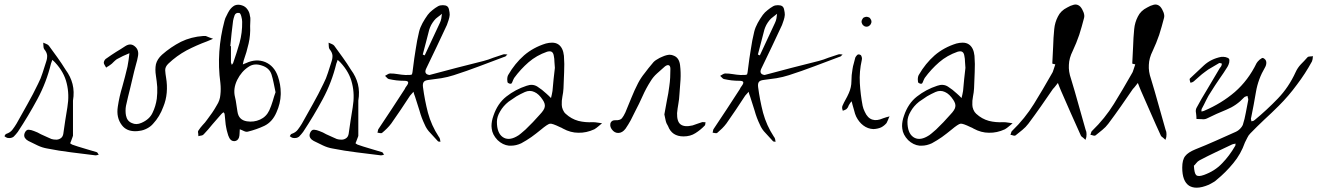

<svg xmlns="http://www.w3.org/2000/svg" viewBox="-25 -663 5970 870"><path d="M305.7 -55.7Q305.7 -51.8 305.7 -47.9Q304.7 -43 302.7 -39.1Q300.8 -33.2 296.9 -23.4Q292 -13.7 293.9 -12.7Q301.8 -6.8 310.5 -4.9Q318.4 -2 328.1 1Q348.6 7.8 370.1 13.7Q391.6 19.5 413.1 26.4Q416 27.3 418 31.2Q419.9 35.2 422.9 38.1Q418.9 38.1 415 40Q411.1 41 408.2 41Q352.5 34.2 297.9 27.3Q242.2 20.5 188.5 9.8Q166 5.9 145.5 -3.9Q124 -14.6 103.5 -24.4Q93.8 -29.3 87.9 -38.1Q82 -47.9 86.9 -60.5Q93.8 -76.2 105.5 -75.2Q117.2 -74.2 128.9 -69.3Q145.5 -63.5 160.2 -54.7Q175.8 -46.9 190.4 -41Q199.2 -37.1 208 -33.2Q217.8 -30.3 226.6 -30.3Q238.3 -29.3 248 -35.2Q258.8 -41 261.7 -55.7Q266.6 -85.9 270.5 -116.2Q275.4 -146.5 280.3 -176.8Q290 -234.4 277.3 -285.2Q265.6 -335.9 224.6 -379.9Q221.7 -382.8 218.8 -385.7Q214.8 -388.7 211.9 -391.6Q210 -387.7 209 -382.8Q207 -378.9 206.1 -375Q185.5 -290 144.5 -213.9Q103.5 -137.7 55.7 -65.4Q46.9 -53.7 37.1 -43.9Q26.4 -35.2 8.8 -38.1Q4.9 -39.1 2 -41Q-1 -43.9 -4.9 -45.9Q-2.9 -48.8 -1 -52.7Q1 -55.7 3.9 -56.6Q21.5 -62.5 31.2 -75.2Q41 -87.9 49.8 -102.5Q74.2 -146.5 99.6 -191.4Q125 -236.3 147.5 -283.2Q160.2 -307.6 168 -333Q175.8 -359.4 184.6 -384.8Q189.5 -399.4 188.5 -413.1Q186.5 -426.8 175.8 -439.5Q171.9 -444.3 171.9 -453.1Q171.9 -461.9 170.9 -469.7Q176.8 -466.8 184.6 -463.9Q192.4 -460.9 196.3 -456.1Q215.8 -428.7 235.4 -402.3Q254.9 -375 272.5 -346.7Q294.9 -316.4 303.7 -282.2Q312.5 -247.1 305.7 -207Q305.7 -168.9 305.7 -131.8Q305.7 -93.8 305.7 -55.7Z M907.2 -500Q916 -496.1 923.8 -493.2Q932.6 -490.2 940.4 -487.3Q933.6 -484.4 926.8 -481.4Q918.9 -478.5 913.1 -475.6Q865.2 -458 820.3 -434.6Q775.4 -410.2 738.3 -375Q722.7 -360.4 723.6 -343.8Q724.6 -328.1 727.5 -311.5Q733.4 -277.3 730.5 -243.2Q727.5 -209 714.8 -178.7Q707 -157.2 695.3 -137.7Q683.6 -118.2 668.9 -102.5Q658.2 -89.8 641.6 -81.1Q625 -72.3 608.4 -70.3Q597.7 -68.4 587.9 -68.4Q547.9 -68.4 527.3 -95.7Q501 -129.9 508.8 -179.7Q515.6 -225.6 529.3 -270.5Q542 -315.4 552.7 -361.3Q555.7 -376 557.6 -390.6Q559.6 -406.2 561.5 -421.9Q546.9 -416 532.2 -409.2Q517.6 -402.3 503.9 -394.5Q496.1 -388.7 489.3 -381.8Q482.4 -374 473.6 -368.2Q469.7 -365.2 464.8 -362.3Q460 -360.4 456.1 -356.4Q453.1 -362.3 449.2 -368.2Q445.3 -374 445.3 -378.9Q445.3 -383.8 449.2 -390.6Q453.1 -396.5 459 -399.4Q479.5 -414.1 501 -427.7Q522.5 -440.4 543 -454.1Q567.4 -469.7 586.9 -452.1Q606.4 -435.5 599.6 -405.3Q596.7 -388.7 591.8 -373Q587.9 -356.4 583 -339.8Q574.2 -300.8 564.5 -261.7Q554.7 -223.6 545.9 -183.6Q543.9 -173.8 543.9 -161.1Q543.9 -149.4 545.9 -139.6Q550.8 -114.3 572.3 -105.5Q592.8 -95.7 616.2 -106.4Q652.3 -122.1 666 -151.4Q680.7 -181.6 685.5 -215.8Q688.5 -241.2 687.5 -268.6Q685.5 -294.9 681.6 -319.3Q676.8 -348.6 681.6 -372.1Q687.5 -395.5 709 -415Q749 -450.2 794.9 -473.6Q840.8 -496.1 896.5 -500Q899.4 -500 902.3 -500Q903.3 -500 904.3 -500Q906.2 -500 907.2 -500Z M1079.1 -388.7Q1078.1 -384.8 1077.1 -379.9Q1076.2 -375 1075.2 -371.1Q1079.1 -372.1 1082 -374Q1085.9 -376 1089.8 -377Q1135.7 -398.4 1176.8 -381.8Q1217.8 -364.3 1234.4 -316.4Q1247.1 -279.3 1247.1 -242.2Q1247.1 -238.3 1247.1 -235.4Q1246.1 -194.3 1227.5 -153.3Q1209 -110.4 1172.9 -92.8Q1137.7 -76.2 1097.7 -66.4Q1089.8 -64.5 1080.1 -69.3Q1070.3 -74.2 1061.5 -77.1Q1060.5 -68.4 1060.5 -57.6Q1060.5 -47.9 1057.6 -39.1Q1051.8 -24.4 1037.1 -23.4Q1037.1 -23.4 1036.1 -23.4Q1022.5 -23.4 1014.6 -37.1Q1008.8 -47.9 1005.9 -60.5Q1002 -73.2 1000 -85Q997.1 -98.6 996.1 -113.3Q995.1 -128.9 993.2 -142.6Q993.2 -145.5 992.2 -148.4Q990.2 -151.4 988.3 -154.3Q985.4 -152.3 982.4 -150.4Q980.5 -148.4 977.5 -145.5Q957 -122.1 937.5 -99.6Q918.9 -76.2 898.4 -54.7Q894.5 -49.8 887.7 -48.8Q879.9 -47.9 874 -45.9Q874 -51.8 873 -59.6Q872.1 -62.5 872.1 -64.5Q872.1 -69.3 874 -71.3Q882.8 -85 893.6 -96.7Q904.3 -107.4 913.1 -120.1Q924.8 -135.7 936.5 -152.3Q947.3 -168 957 -185.5Q971.7 -208 973.6 -233.4Q976.6 -258.8 973.6 -287.1Q963.9 -358.4 968.8 -428.7Q973.6 -499 992.2 -568.4Q995.1 -581.1 1002 -592.8Q1007.8 -605.5 1014.6 -616.2Q1025.4 -631.8 1039.1 -638.7Q1046.9 -641.6 1054.7 -641.6Q1062.5 -641.6 1071.3 -638.7Q1086.9 -633.8 1095.7 -621.1Q1105.5 -608.4 1107.4 -591.8Q1110.4 -583 1109.4 -571.3Q1108.4 -558.6 1108.4 -544.9Q1110.4 -503.9 1101.6 -465.8Q1092.8 -426.8 1079.1 -388.7ZM1205.1 -326.2Q1195.3 -355.5 1161.1 -366.2Q1127 -377.9 1101.6 -360.4Q1069.3 -339.8 1049.8 -300.8Q1030.3 -260.7 1040 -222.7Q1043.9 -207 1045.9 -190.4Q1047.9 -174.8 1050.8 -158.2Q1053.7 -137.7 1064.5 -127Q1075.2 -116.2 1093.8 -113.3Q1125 -108.4 1153.3 -121.1Q1181.6 -133.8 1195.3 -163.1Q1204.1 -182.6 1210.9 -205.1Q1216.8 -226.6 1223.6 -245.1Q1218.8 -268.6 1214.8 -288.1Q1210.9 -307.6 1205.1 -326.2ZM1021.5 -454.1Q1021.5 -429.7 1021.5 -380.9Q1021.5 -377.9 1023.4 -375Q1024.4 -372.1 1025.4 -369.1Q1026.4 -371.1 1028.3 -373Q1030.3 -375 1031.2 -377Q1046.9 -421.9 1060.5 -468.8Q1073.2 -514.6 1072.3 -564.5Q1072.3 -574.2 1068.4 -588.9Q1064.5 -603.5 1058.6 -604.5Q1043 -606.4 1038.1 -593.8Q1033.2 -580.1 1031.2 -569.3Q1027.3 -541 1024.4 -512.7Q1021.5 -483.4 1018.6 -454.1Q1019.5 -454.1 1020.5 -454.1Q1020.5 -454.1 1021.5 -454.1Z M1598.6 -55.7Q1598.6 -51.8 1598.6 -47.9Q1597.7 -43 1595.7 -39.1Q1593.8 -33.2 1589.8 -23.4Q1585 -13.7 1586.9 -12.7Q1594.7 -6.8 1603.5 -4.9Q1611.3 -2 1621.1 1Q1641.6 7.8 1663.1 13.7Q1684.6 19.5 1706.1 26.4Q1709 27.3 1710.9 31.2Q1712.9 35.2 1715.8 38.1Q1711.9 38.1 1708 40Q1704.1 41 1701.2 41Q1645.5 34.2 1590.8 27.3Q1535.2 20.5 1481.4 9.8Q1459 5.9 1438.5 -3.9Q1417 -14.6 1396.5 -24.4Q1386.7 -29.3 1380.9 -38.1Q1375 -47.9 1379.9 -60.5Q1386.7 -76.2 1398.4 -75.2Q1410.2 -74.2 1421.9 -69.3Q1438.5 -63.5 1453.1 -54.7Q1468.8 -46.9 1483.4 -41Q1492.2 -37.1 1501 -33.2Q1510.7 -30.3 1519.5 -30.3Q1531.2 -29.3 1541 -35.2Q1551.8 -41 1554.7 -55.7Q1559.6 -85.9 1563.5 -116.2Q1568.4 -146.5 1573.2 -176.8Q1583 -234.4 1570.3 -285.2Q1558.6 -335.9 1517.6 -379.9Q1514.6 -382.8 1511.7 -385.7Q1507.8 -388.7 1504.9 -391.6Q1502.9 -387.7 1502 -382.8Q1500 -378.9 1499 -375Q1478.5 -290 1437.5 -213.9Q1396.5 -137.7 1348.6 -65.4Q1339.8 -53.7 1330.1 -43.9Q1319.3 -35.2 1301.8 -38.1Q1297.9 -39.1 1294.9 -41Q1292 -43.9 1288.1 -45.9Q1290 -48.8 1292 -52.7Q1293.9 -55.7 1296.9 -56.6Q1314.5 -62.5 1324.2 -75.2Q1334 -87.9 1342.8 -102.5Q1367.2 -146.5 1392.6 -191.4Q1418 -236.3 1440.4 -283.2Q1453.1 -307.6 1460.9 -333Q1468.8 -359.4 1477.5 -384.8Q1482.4 -399.4 1481.4 -413.1Q1479.5 -426.8 1468.8 -439.5Q1464.8 -444.3 1464.8 -453.1Q1464.8 -461.9 1463.9 -469.7Q1469.7 -466.8 1477.5 -463.9Q1485.4 -460.9 1489.3 -456.1Q1508.8 -428.7 1528.3 -402.3Q1547.9 -375 1565.4 -346.7Q1587.9 -316.4 1596.7 -282.2Q1605.5 -247.1 1598.6 -207Q1598.6 -168.9 1598.6 -131.8Q1598.6 -93.8 1598.6 -55.7Z M2166 -386.7Q2188.5 -392.6 2210 -401.4Q2231.4 -409.2 2253.9 -416Q2258.8 -418 2263.7 -417Q2268.6 -416 2274.4 -416Q2270.5 -413.1 2267.6 -409.2Q2263.7 -405.3 2259.8 -405.3Q2203.1 -383.8 2145.5 -362.3Q2088.9 -340.8 2031.2 -322.3Q2003.9 -313.5 1974.6 -308.6Q1945.3 -304.7 1917 -300.8Q1900.4 -298.8 1895.5 -292Q1889.6 -285.2 1891.6 -268.6Q1899.4 -209 1914.1 -152.3Q1929.7 -94.7 1962.9 -43.9Q1964.8 -41 1966.8 -38.1Q1967.8 -35.2 1968.8 -32.2Q1969.7 -29.3 1969.7 -26.4Q1969.7 -23.4 1970.7 -20.5Q1967.8 -21.5 1963.9 -21.5Q1960 -21.5 1959 -23.4Q1943.4 -41 1925.8 -59.6Q1908.2 -77.1 1899.4 -98.6Q1884.8 -128.9 1876 -161.1Q1866.2 -193.4 1855.5 -225.6Q1853.5 -231.4 1851.6 -236.3Q1850.6 -241.2 1848.6 -247.1Q1844.7 -242.2 1840.8 -238.3Q1836.9 -234.4 1833 -229.5Q1811.5 -198.2 1791 -166Q1769.5 -133.8 1748 -103.5Q1739.3 -91.8 1728.5 -81.1Q1718.8 -71.3 1707 -61.5Q1704.1 -58.6 1697.3 -59.6Q1691.4 -61.5 1685.5 -61.5Q1686.5 -66.4 1687.5 -71.3Q1687.5 -75.2 1690.4 -79.1Q1719.7 -124 1750 -168.9Q1779.3 -213.9 1808.6 -258.8Q1810.5 -262.7 1812.5 -266.6Q1814.5 -269.5 1817.4 -273.4Q1826.2 -285.2 1824.2 -291Q1822.3 -296.9 1806.6 -296.9Q1789.1 -296.9 1771.5 -298.8Q1754.9 -300.8 1737.3 -304.7Q1732.4 -305.7 1728.5 -310.5Q1723.6 -315.4 1719.7 -319.3Q1725.6 -322.3 1731.4 -326.2Q1737.3 -330.1 1743.2 -330.1Q1759.8 -330.1 1777.3 -327.1Q1793.9 -324.2 1811.5 -323.2Q1838.9 -322.3 1841.8 -326.2Q1843.8 -330.1 1846.7 -356.4Q1851.6 -397.5 1858.4 -438.5Q1864.3 -479.5 1874 -519.5Q1878.9 -539.1 1889.6 -558.6Q1900.4 -578.1 1913.1 -595.7Q1921.9 -607.4 1934.6 -617.2Q1946.3 -627 1960 -634.8Q1968.8 -639.6 1981.4 -639.6Q1994.1 -639.6 2001 -634.8Q2007.8 -629.9 2009.8 -618.2Q2012.7 -606.4 2012.7 -595.7Q2011.7 -584 2007.8 -572.3Q2003.9 -560.5 2000 -549.8Q1977.5 -501 1954.1 -452.1Q1930.7 -404.3 1908.2 -356.4Q1900.4 -341.8 1903.3 -334Q1906.2 -325.2 1920.9 -323.2Q1981.4 -339.8 2043 -355.5Q2105.5 -371.1 2166 -386.7ZM1899.4 -412.1Q1916 -448.2 1933.6 -485.4Q1950.2 -521.5 1967.8 -558.6Q1972.7 -568.4 1974.6 -579.1Q1976.6 -589.8 1977.5 -600.6Q1968.8 -592.8 1959 -585.9Q1949.2 -579.1 1942.4 -570.3Q1934.6 -560.5 1928.7 -549.8Q1922.9 -538.1 1919.9 -528.3Q1912.1 -500 1905.3 -471.7Q1897.5 -443.4 1890.6 -416Q1892.6 -415 1894.5 -414.1Q1897.5 -413.1 1899.4 -412.1Z M2484.4 -410.2Q2482.4 -422.9 2475.6 -427.7Q2468.8 -432.6 2454.1 -428.7Q2406.2 -412.1 2370.1 -380.9Q2334 -349.6 2304.7 -309.6Q2299.8 -300.8 2295.9 -290Q2292 -278.3 2277.3 -287.1Q2273.4 -289.1 2273.4 -302.7Q2273.4 -316.4 2278.3 -324.2Q2307.6 -375 2349.6 -412.1Q2391.6 -448.2 2448.2 -465.8Q2462.9 -469.7 2476.6 -469.7Q2493.2 -469.7 2504.9 -461.9Q2526.4 -447.3 2530.3 -410.2Q2533.2 -373 2531.2 -335.9Q2529.3 -299.8 2528.3 -262.7Q2527.3 -244.1 2523.4 -225.6Q2519.5 -206.1 2520.5 -187.5Q2520.5 -177.7 2525.4 -166Q2530.3 -154.3 2538.1 -147.5Q2563.5 -124 2595.7 -115.2Q2627 -107.4 2661.1 -109.4Q2671.9 -109.4 2682.6 -107.4Q2693.4 -106.4 2703.1 -104.5Q2694.3 -96.7 2685.5 -89.8Q2677.7 -83 2668 -77.1Q2631.8 -60.5 2595.7 -61.5Q2560.5 -61.5 2526.4 -80.1Q2522.5 -82 2519.5 -84Q2516.6 -85 2512.7 -86.9Q2476.6 -104.5 2466.8 -102.5Q2456.1 -100.6 2425.8 -75.2Q2404.3 -57.6 2382.8 -42Q2360.4 -26.4 2336.9 -13.7Q2313.5 -2.9 2291 -2.9Q2286.1 -2.9 2281.2 -2.9Q2252.9 -5.9 2229.5 -28.3Q2206.1 -52.7 2203.1 -80.1Q2202.1 -85.9 2202.1 -91.8Q2202.1 -114.3 2210.9 -138.7Q2229.5 -194.3 2269.5 -225.6Q2310.5 -257.8 2361.3 -274.4Q2388.7 -284.2 2410.2 -270.5Q2431.6 -256.8 2450.2 -239.3Q2455.1 -234.4 2460.9 -229.5Q2466.8 -224.6 2471.7 -218.8Q2473.6 -227.5 2475.6 -235.4Q2477.5 -243.2 2478.5 -251Q2481.4 -277.3 2483.4 -303.7Q2486.3 -330.1 2489.3 -355.5Q2488.3 -369.1 2487.3 -382.8Q2487.3 -396.5 2484.4 -410.2ZM2314.5 -43.9Q2326.2 -49.8 2335.9 -58.6Q2346.7 -67.4 2356.4 -76.2Q2373 -92.8 2389.6 -109.4Q2405.3 -127 2420.9 -143.6Q2441.4 -165 2443.4 -178.7Q2446.3 -192.4 2434.6 -210Q2417 -237.3 2396.5 -246.1Q2376 -255.9 2353.5 -246.1Q2334 -237.3 2315.4 -226.6Q2296.9 -214.8 2279.3 -202.1Q2254.9 -182.6 2241.2 -158.2Q2226.6 -133.8 2226.6 -111.3Q2226.6 -60.5 2252.9 -42Q2278.3 -24.4 2314.5 -43.9Z M3007.8 -272.5Q3010.7 -292 3011.7 -311.5Q3012.7 -331.1 3012.7 -350.6Q3012.7 -364.3 3005.9 -367.2Q2999 -370.1 2988.3 -362.3Q2970.7 -346.7 2952.1 -330.1Q2934.6 -314.5 2922.9 -294.9Q2902.3 -262.7 2886.7 -227.5Q2871.1 -192.4 2853.5 -159.2Q2843.8 -138.7 2833 -118.2Q2822.3 -98.6 2809.6 -80.1Q2794.9 -60.5 2776.4 -60.5Q2758.8 -60.5 2747.1 -77.1Q2740.2 -86.9 2740.2 -96.7Q2740.2 -101.6 2741.2 -105.5Q2747.1 -119.1 2763.7 -118.2Q2784.2 -117.2 2793 -127Q2800.8 -136.7 2808.6 -153.3Q2822.3 -186.5 2835.9 -219.7Q2849.6 -253.9 2866.2 -286.1Q2878.9 -310.5 2896.5 -332Q2913.1 -354.5 2931.6 -376Q2939.5 -386.7 2952.1 -393.6Q2963.9 -401.4 2976.6 -406.2Q2994.1 -414.1 3008.8 -415Q3019.5 -415 3029.3 -410.2Q3052.7 -400.4 3056.6 -367.2Q3060.5 -335 3058.6 -301.8Q3056.6 -268.6 3053.7 -235.4Q3052.7 -213.9 3048.8 -192.4Q3044.9 -170.9 3043 -150.4Q3042 -112.3 3058.6 -99.6Q3076.2 -85.9 3113.3 -94.7Q3125 -98.6 3135.7 -102.5Q3145.5 -106.4 3156.2 -109.4Q3160.2 -110.4 3164.1 -109.4Q3168 -109.4 3171.9 -109.4Q3170.9 -105.5 3170.9 -101.6Q3170.9 -97.7 3168.9 -94.7Q3149.4 -74.2 3126 -59.6Q3103.5 -44.9 3072.3 -44.9Q3045.9 -44.9 3028.3 -56.6Q3010.7 -68.4 3002 -91.8Q2994.1 -103.5 2991.2 -117.2Q2988.3 -131.8 2985.4 -144.5Q2991.2 -177.7 2997.1 -209Q3003.9 -240.2 3007.8 -272.5Z M3684.6 -386.7Q3707 -392.6 3728.5 -401.4Q3750 -409.2 3772.5 -416Q3777.3 -418 3782.2 -417Q3787.1 -416 3793 -416Q3789.1 -413.1 3786.1 -409.2Q3782.2 -405.3 3778.3 -405.3Q3721.7 -383.8 3664.1 -362.3Q3607.4 -340.8 3549.8 -322.3Q3522.5 -313.5 3493.2 -308.6Q3463.9 -304.7 3435.5 -300.8Q3418.9 -298.8 3414.1 -292Q3408.2 -285.2 3410.2 -268.6Q3418 -209 3432.6 -152.3Q3448.2 -94.7 3481.4 -43.9Q3483.4 -41 3485.4 -38.1Q3486.3 -35.2 3487.3 -32.2Q3488.3 -29.3 3488.3 -26.4Q3488.3 -23.4 3489.3 -20.5Q3486.3 -21.5 3482.4 -21.5Q3478.5 -21.5 3477.5 -23.4Q3461.9 -41 3444.3 -59.6Q3426.8 -77.1 3418 -98.6Q3403.3 -128.9 3394.5 -161.1Q3384.8 -193.4 3374 -225.6Q3372.1 -231.4 3370.1 -236.3Q3369.1 -241.2 3367.2 -247.1Q3363.3 -242.2 3359.4 -238.3Q3355.5 -234.4 3351.6 -229.5Q3330.1 -198.2 3309.6 -166Q3288.1 -133.8 3266.6 -103.5Q3257.8 -91.8 3247.1 -81.1Q3237.3 -71.3 3225.6 -61.5Q3222.7 -58.6 3215.8 -59.6Q3210 -61.5 3204.1 -61.5Q3205.1 -66.4 3206.1 -71.3Q3206.1 -75.2 3209 -79.1Q3238.3 -124 3268.6 -168.9Q3297.9 -213.9 3327.1 -258.8Q3329.1 -262.7 3331.1 -266.6Q3333 -269.5 3335.9 -273.4Q3344.7 -285.2 3342.8 -291Q3340.8 -296.9 3325.2 -296.9Q3307.6 -296.9 3290 -298.8Q3273.4 -300.8 3255.9 -304.7Q3251 -305.7 3247.1 -310.5Q3242.2 -315.4 3238.3 -319.3Q3244.1 -322.3 3250 -326.2Q3255.9 -330.1 3261.7 -330.1Q3278.3 -330.1 3295.9 -327.1Q3312.5 -324.2 3330.1 -323.2Q3357.4 -322.3 3360.4 -326.2Q3362.3 -330.1 3365.2 -356.4Q3370.1 -397.5 3377 -438.5Q3382.8 -479.5 3392.6 -519.5Q3397.5 -539.1 3408.2 -558.6Q3418.9 -578.1 3431.6 -595.7Q3440.4 -607.4 3453.1 -617.2Q3464.8 -627 3478.5 -634.8Q3487.3 -639.6 3500 -639.6Q3512.7 -639.6 3519.5 -634.8Q3526.4 -629.9 3528.3 -618.2Q3531.2 -606.4 3531.2 -595.7Q3530.3 -584 3526.4 -572.3Q3522.5 -560.5 3518.6 -549.8Q3496.1 -501 3472.7 -452.1Q3449.2 -404.3 3426.8 -356.4Q3418.9 -341.8 3421.9 -334Q3424.8 -325.2 3439.5 -323.2Q3500 -339.8 3561.5 -355.5Q3624 -371.1 3684.6 -386.7ZM3418 -412.1Q3434.6 -448.2 3452.1 -485.4Q3468.8 -521.5 3486.3 -558.6Q3491.2 -568.4 3493.2 -579.1Q3495.1 -589.8 3496.1 -600.6Q3487.3 -592.8 3477.5 -585.9Q3467.8 -579.1 3460.9 -570.3Q3453.1 -560.5 3447.3 -549.8Q3441.4 -538.1 3438.5 -528.3Q3430.7 -500 3423.8 -471.7Q3416 -443.4 3409.2 -416Q3411.1 -415 3413.1 -414.1Q3416 -413.1 3418 -412.1Z M3854.5 -134.8Q3848.6 -147.5 3845.7 -161.1Q3841.8 -175.8 3837.9 -188.5Q3836.9 -192.4 3835.9 -196.3Q3835 -200.2 3834 -204.1Q3831.1 -200.2 3828.1 -197.3Q3825.2 -193.4 3823.2 -189.5Q3820.3 -185.5 3818.4 -179.7Q3816.4 -174.8 3812.5 -170.9Q3809.6 -167 3803.7 -165Q3798.8 -163.1 3793.9 -161.1Q3793 -166 3791 -171.9Q3791 -174.8 3791 -177.7Q3791 -180.7 3792 -182.6Q3798.8 -198.2 3806.6 -211.9Q3814.5 -225.6 3821.3 -241.2Q3833 -267.6 3833 -294.9Q3833 -323.2 3837.9 -349.6Q3839.8 -363.3 3843.8 -376Q3846.7 -389.6 3850.6 -402.3Q3853.5 -408.2 3859.4 -414.1Q3865.2 -418.9 3874 -414.1Q3877.9 -412.1 3879.9 -404.3Q3881.8 -396.5 3879.9 -390.6Q3868.2 -338.9 3871.1 -287.1Q3874 -234.4 3883.8 -183.6Q3885.7 -176.8 3887.7 -169.9Q3890.6 -163.1 3893.6 -156.2Q3906.2 -127.9 3927.7 -121.1Q3948.2 -114.3 3976.6 -127Q3983.4 -129.9 3991.2 -131.8Q3998 -133.8 4005.9 -135.7Q4002 -128.9 3999 -120.1Q3996.1 -112.3 3992.2 -105.5Q3981.4 -92.8 3967.8 -85.9Q3953.1 -79.1 3932.6 -78.1Q3907.2 -79.1 3886.7 -94.7Q3867.2 -109.4 3854.5 -134.8ZM3917 -548.8Q3914.1 -545.9 3910.2 -543.9Q3905.3 -542 3901.4 -542Q3897.5 -542 3892.6 -543.9Q3888.7 -545.9 3885.7 -548.8Q3882.8 -551.8 3880.9 -556.6Q3878.9 -560.5 3878.9 -564.5Q3878.9 -569.3 3880.9 -573.2Q3882.8 -577.1 3885.7 -581.1Q3888.7 -584 3892.6 -585Q3897.5 -586.9 3901.4 -586.9Q3905.3 -586.9 3910.2 -585Q3914.1 -584 3917 -581.1Q3919.9 -577.1 3921.9 -573.2Q3923.8 -569.3 3923.8 -564.5Q3923.8 -560.5 3921.9 -556.6Q3919.9 -551.8 3917 -548.8Z M4344.7 -410.2Q4342.8 -422.9 4335.9 -427.7Q4329.1 -432.6 4314.5 -428.7Q4266.6 -412.1 4230.5 -380.9Q4194.3 -349.6 4165 -309.6Q4160.2 -300.8 4156.2 -290Q4152.3 -278.3 4137.7 -287.1Q4133.8 -289.1 4133.8 -302.7Q4133.8 -316.4 4138.7 -324.2Q4168 -375 4210 -412.1Q4252 -448.2 4308.6 -465.8Q4323.2 -469.7 4336.9 -469.7Q4353.5 -469.7 4365.2 -461.9Q4386.7 -447.3 4390.6 -410.2Q4393.6 -373 4391.6 -335.9Q4389.6 -299.8 4388.7 -262.7Q4387.7 -244.1 4383.8 -225.6Q4379.9 -206.1 4380.9 -187.5Q4380.9 -177.7 4385.7 -166Q4390.6 -154.3 4398.4 -147.5Q4423.8 -124 4456.1 -115.2Q4487.3 -107.4 4521.5 -109.4Q4532.2 -109.4 4543 -107.4Q4553.7 -106.4 4563.5 -104.5Q4554.7 -96.7 4545.9 -89.8Q4538.1 -83 4528.3 -77.1Q4492.2 -60.5 4456.1 -61.5Q4420.9 -61.5 4386.7 -80.1Q4382.8 -82 4379.9 -84Q4377 -85 4373 -86.9Q4336.9 -104.5 4327.1 -102.5Q4316.4 -100.6 4286.1 -75.2Q4264.6 -57.6 4243.2 -42Q4220.7 -26.4 4197.3 -13.7Q4173.8 -2.9 4151.4 -2.9Q4146.5 -2.9 4141.6 -2.9Q4113.3 -5.9 4089.8 -28.3Q4066.4 -52.7 4063.5 -80.1Q4062.5 -85.9 4062.5 -91.8Q4062.5 -114.3 4071.3 -138.7Q4089.8 -194.3 4129.9 -225.6Q4170.9 -257.8 4221.7 -274.4Q4249 -284.2 4270.5 -270.5Q4292 -256.8 4310.5 -239.3Q4315.4 -234.4 4321.3 -229.5Q4327.1 -224.6 4332 -218.8Q4334 -227.5 4335.9 -235.4Q4337.9 -243.2 4338.9 -251Q4341.8 -277.3 4343.8 -303.7Q4346.7 -330.1 4349.6 -355.5Q4348.6 -369.1 4347.7 -382.8Q4347.7 -396.5 4344.7 -410.2ZM4174.8 -43.9Q4186.5 -49.8 4196.3 -58.6Q4207 -67.4 4216.8 -76.2Q4233.4 -92.8 4250 -109.4Q4265.6 -127 4281.2 -143.6Q4301.8 -165 4303.7 -178.7Q4306.6 -192.4 4294.9 -210Q4277.3 -237.3 4256.8 -246.1Q4236.3 -255.9 4213.9 -246.1Q4194.3 -237.3 4175.8 -226.6Q4157.2 -214.8 4139.6 -202.1Q4115.2 -182.6 4101.6 -158.2Q4086.9 -133.8 4086.9 -111.3Q4086.9 -60.5 4113.3 -42Q4138.7 -24.4 4174.8 -43.9Z M4752 -531.2Q4754.9 -561.5 4768.6 -587.9Q4781.2 -614.3 4810.5 -628.9Q4825.2 -637.7 4840.8 -641.6Q4844.7 -642.6 4847.7 -642.6Q4860.4 -642.6 4870.1 -632.8Q4878.9 -623 4884.8 -607.4Q4890.6 -591.8 4886.7 -580.1Q4877 -542 4865.2 -504.9Q4852.5 -467.8 4835.9 -432.6Q4819.3 -399.4 4818.4 -369.1Q4816.4 -338.9 4828.1 -305.7Q4845.7 -248 4861.3 -191.4Q4877 -133.8 4893.6 -77.1Q4895.5 -71.3 4897.5 -65.4Q4898.4 -59.6 4898.4 -54.7Q4898.4 -48.8 4897.5 -42Q4895.5 -36.1 4893.6 -29.3Q4888.7 -34.2 4882.8 -39.1Q4876 -43 4873 -47.9Q4849.6 -98.6 4827.1 -150.4Q4804.7 -202.1 4782.2 -252.9Q4778.3 -261.7 4775.4 -269.5Q4772.5 -278.3 4768.6 -287.1Q4763.7 -280.3 4757.8 -273.4Q4752 -265.6 4746.1 -259.8Q4718.8 -220.7 4691.4 -180.7Q4664.1 -141.6 4634.8 -102.5Q4623 -86.9 4607.4 -74.2Q4592.8 -62.5 4577.1 -49.8Q4573.2 -46.9 4566.4 -48.8Q4559.6 -51.8 4553.7 -51.8Q4555.7 -56.6 4556.6 -61.5Q4557.6 -67.4 4561.5 -70.3Q4619.1 -126 4660.2 -192.4Q4701.2 -258.8 4739.3 -326.2Q4746.1 -335.9 4749 -347.7Q4752.9 -360.4 4756.8 -371.1Q4752 -373 4749 -373Q4745.1 -374 4743.2 -375Q4745.1 -414.1 4747.1 -453.1Q4748 -491.2 4752 -531.2Z M5114.3 -531.2Q5117.2 -561.5 5130.9 -587.9Q5143.6 -614.3 5172.9 -628.9Q5187.5 -637.7 5203.1 -641.6Q5207 -642.6 5210 -642.6Q5222.7 -642.6 5232.4 -632.8Q5241.2 -623 5247.1 -607.4Q5252.9 -591.8 5249 -580.1Q5239.3 -542 5227.5 -504.9Q5214.8 -467.8 5198.2 -432.6Q5181.6 -399.4 5180.7 -369.1Q5178.7 -338.9 5190.4 -305.7Q5208 -248 5223.6 -191.4Q5239.3 -133.8 5255.9 -77.1Q5257.8 -71.3 5259.8 -65.4Q5260.7 -59.6 5260.7 -54.7Q5260.7 -48.8 5259.8 -42Q5257.8 -36.1 5255.9 -29.3Q5251 -34.2 5245.1 -39.1Q5238.3 -43 5235.4 -47.9Q5211.9 -98.6 5189.5 -150.4Q5167 -202.1 5144.5 -252.9Q5140.6 -261.7 5137.7 -269.5Q5134.8 -278.3 5130.9 -287.1Q5126 -280.3 5120.1 -273.4Q5114.3 -265.6 5108.4 -259.8Q5081.1 -220.7 5053.7 -180.7Q5026.4 -141.6 4997.1 -102.5Q4985.4 -86.9 4969.7 -74.2Q4955.1 -62.5 4939.5 -49.8Q4935.5 -46.9 4928.7 -48.8Q4921.9 -51.8 4916 -51.8Q4918 -56.6 4918.9 -61.5Q4919.9 -67.4 4923.8 -70.3Q4981.4 -126 5022.5 -192.4Q5063.5 -258.8 5101.6 -326.2Q5108.4 -335.9 5111.3 -347.7Q5115.2 -360.4 5119.1 -371.1Q5114.3 -373 5111.3 -373Q5107.4 -374 5105.5 -375Q5107.4 -414.1 5109.4 -453.1Q5110.4 -491.2 5114.3 -531.2Z M5391.6 13.7Q5438.5 -4.9 5484.4 -25.4Q5530.3 -45.9 5576.2 -66.4Q5585 -70.3 5593.8 -79.1Q5602.5 -87.9 5606.4 -96.7Q5615.2 -124 5620.1 -152.3Q5626 -179.7 5630.9 -209Q5631.8 -213.9 5629.9 -218.8Q5627.9 -223.6 5627.9 -228.5Q5624 -227.5 5619.1 -225.6Q5615.2 -224.6 5612.3 -221.7Q5578.1 -184.6 5532.2 -166Q5486.3 -147.5 5443.4 -126Q5432.6 -121.1 5420.9 -123Q5409.2 -124 5396.5 -124Q5396.5 -136.7 5394.5 -150.4Q5391.6 -164.1 5396.5 -173.8Q5418.9 -215.8 5444.3 -256.8Q5469.7 -298.8 5494.1 -340.8Q5498 -346.7 5501 -352.5Q5504.9 -357.4 5508.8 -363.3Q5509.8 -366.2 5510.7 -369.1Q5510.7 -373 5511.7 -375Q5508.8 -375 5504.9 -377Q5501 -377.9 5499 -377Q5482.4 -367.2 5465.8 -357.4Q5449.2 -348.6 5434.6 -336.9Q5420.9 -327.1 5408.2 -315.4Q5395.5 -304.7 5383.8 -293.9Q5380.9 -292 5377 -290Q5372.1 -289.1 5369.1 -288.1Q5367.2 -293 5366.2 -298.8Q5364.3 -304.7 5367.2 -307.6Q5399.4 -336.9 5430.7 -367.2Q5462.9 -396.5 5508.8 -405.3Q5517.6 -406.2 5528.3 -404.3Q5540 -401.4 5543.9 -396.5Q5546.9 -391.6 5544.9 -379.9Q5542 -368.2 5537.1 -360.4Q5519.5 -332 5500 -304.7Q5480.5 -276.4 5462.9 -248Q5450.2 -229.5 5440.4 -209Q5430.7 -188.5 5419.9 -168.9Q5418.9 -166 5418.9 -163.1Q5419.9 -160.2 5419.9 -157.2Q5421.9 -158.2 5424.8 -159.2Q5427.7 -159.2 5431.6 -161.1Q5509.8 -194.3 5570.3 -246.1Q5630.9 -298.8 5668.9 -377Q5672.9 -383.8 5682.6 -392.6Q5693.4 -401.4 5698.2 -400.4Q5711.9 -393.6 5712.9 -381.8Q5713.9 -369.1 5707 -357.4Q5675.8 -304.7 5666 -246.1Q5656.2 -187.5 5644.5 -130.9Q5642.6 -127 5643.6 -123Q5644.5 -118.2 5645.5 -113.3Q5649.4 -114.3 5654.3 -115.2Q5658.2 -117.2 5660.2 -119.1Q5715.8 -165 5765.6 -216.8Q5814.5 -267.6 5845.7 -335.9Q5854.5 -355.5 5869.1 -371.1Q5884.8 -386.7 5899.4 -403.3Q5903.3 -407.2 5911.1 -407.2Q5918 -407.2 5924.8 -408.2Q5922.9 -402.3 5922.9 -395.5Q5921.9 -389.6 5919.9 -384.8Q5889.6 -329.1 5851.6 -279.3Q5814.5 -228.5 5769.5 -183.6Q5737.3 -151.4 5704.1 -121.1Q5671.9 -90.8 5640.6 -58.6Q5631.8 -49.8 5627 -39.1Q5621.1 -28.3 5616.2 -17.6Q5597.7 35.2 5563.5 76.2Q5529.3 118.2 5487.3 152.3Q5480.5 159.2 5470.7 164.1Q5461.9 168.9 5453.1 173.8Q5420.9 187.5 5397.5 187.5Q5377.9 187.5 5363.3 178.7Q5332 158.2 5332 96.7Q5332 60.5 5345.7 43.9Q5358.4 27.3 5391.6 13.7ZM5429.7 129.9Q5479.5 112.3 5512.7 77.1Q5545.9 43 5571.3 -1Q5573.2 -2.9 5573.2 -6.8Q5573.2 -9.8 5573.2 -12.7Q5569.3 -10.7 5565.4 -10.7Q5562.5 -9.8 5558.6 -8.8Q5521.5 8.8 5484.4 26.4Q5447.3 43.9 5410.2 63.5Q5401.4 68.4 5395.5 76.2Q5388.7 85 5384.8 87.9Q5386.7 123 5395.5 130.9Q5405.3 138.7 5429.7 129.9Z"/></svg>

Font: Yuremane_body
Style: Regular
Weight: 400
Version: Version 1.0